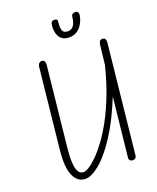

<svg xmlns="http://www.w3.org/2000/svg" viewBox="-222 -1410 1267 1547"><g transform="rotate(-20 412.0 -636.0)"><path d="M237 10Q171 10 138.2 -61Q105.5 -132 121 -281L193 -965Q194.5 -976.5 198.8 -985.2Q203 -994 210.5 -999Q218 -1004 228.5 -1004Q242.5 -1004 250 -992.2Q257.5 -980.5 256 -964.5L184 -279.5Q180 -242 178.2 -201.5Q176.5 -161 181 -125.8Q185.5 -90.5 199.8 -68.5Q214 -46.5 242.5 -46.5Q259 -46.5 289.5 -65.2Q320 -84 359.8 -123.2Q399.5 -162.5 444.2 -223Q489 -283.5 534.5 -367Q580 -450.5 621.8 -558.2Q663.5 -666 696.5 -799L715.5 -966.5Q717 -979.5 723.8 -991.8Q730.5 -1004 747 -1004Q766 -1004 772.2 -992Q778.5 -980 777 -964.5L678.5 -29.5Q677 -14.5 668 -7.5Q659 -0.5 647 -0.5Q633 -0.5 623.2 -8.8Q613.5 -17 615.5 -35L669 -538.5Q594.5 -354.5 514.8 -232.8Q435 -111 362.5 -50.5Q290 10 237 10ZM504.5 -1106Q469 -1106 447.8 -1120Q426.5 -1134 416.2 -1156Q406 -1178 404 -1202.2Q402 -1226.5 404.5 -1247Q407 -1267 415 -1273.8Q423 -1280.5 434 -1280.5Q448.5 -1280.5 456 -1275.8Q463.5 -1271 461.5 -1256.5Q456 -1205.5 464 -1184.8Q472 -1164 486 -1160Q500 -1156 511.5 -1156Q524 -1156 538.5 -1162.8Q553 -1169.5 565.2 -1190.8Q577.5 -1212 582.5 -1255.5Q584.5 -1271 594.8 -1276.2Q605 -1281.5 617 -1281.5Q634.5 -1281.5 639.5 -1269.8Q644.5 -1258 642.5 -1243.5Q640.5 -1229.5 632.5 -1206.5Q624.5 -1183.5 608.5 -1160.5Q592.5 -1137.5 567 -1121.8Q541.5 -1106 504.5 -1106Z"/></g></svg>

Font: Edu NSW ACT Hand
Style: Regular
Weight: 400
Designer: Tina and Corey Anderson, Eben Sorkin, Mirko Velimirovic
Foundry: Sorkin Type Co.
Version: Version 2.000